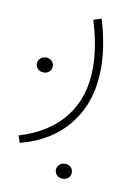

<svg xmlns="http://www.w3.org/2000/svg" viewBox="-69 -246 450 643"><g transform="rotate(10 156.5 75.5)"><path d="M161.6 325.7Q161.6 315.4 169.2 307.9Q176.8 300.3 189 300.3Q200.7 300.3 208.3 307.6Q215.8 314.9 215.8 325.7Q215.8 336.4 208.3 343.8Q200.7 351.1 189 351.1Q176.8 351.1 169.2 343.5Q161.6 335.9 161.6 325.7ZM37.1 -13.7Q37.1 -23.9 44.7 -31.5Q52.2 -39.1 64.5 -39.1Q76.2 -39.1 83.7 -31.7Q91.3 -24.4 91.3 -13.7Q91.3 -2.9 83.7 4.4Q76.2 11.7 64.5 11.7Q52.2 11.7 44.7 4.2Q37.1 -3.4 37.1 -13.7ZM26.9 257.8 18.6 233.9Q118.2 204.1 171.4 136.5Q224.6 68.8 224.6 -31.7Q224.6 -104.5 197.8 -190.9L224.6 -199.7Q251.5 -111.8 251.5 -34.7Q251.5 77.1 192.6 153.6Q133.8 230 26.9 257.8Z"/></g></svg>

Font: Vazirmatn RD Thin
Style: Regular
Weight: 100
Designer: Saber Rastikerdar
Foundry: Saber Rastikerdar
Version: Version 32.102